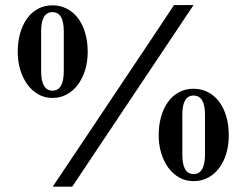

<svg xmlns="http://www.w3.org/2000/svg" viewBox="-20 -695 956 745"><path d="M139.6 -419.4Q139.6 -343.3 183.6 -343.3Q227.5 -343.3 227.5 -419.4V-573.7Q227.5 -647.9 183.6 -647.9Q139.6 -647.9 139.6 -573.7ZM687.5 -95.7Q687.5 -19.5 731 -19.5Q775.4 -19.5 775.4 -95.7V-250Q775.4 -324.2 731 -324.2Q687.5 -324.2 687.5 -250ZM184.6 29.3Q194.8 14.2 218.3 -21Q241.7 -56.2 273.7 -103.8Q305.7 -151.4 343.5 -208Q381.3 -264.6 420.4 -323.2Q459.5 -381.8 497.3 -438.2Q535.2 -494.6 566.9 -542.2Q598.6 -589.8 621.8 -625Q645 -660.2 655.3 -675.3H731Q720.7 -660.2 697.3 -625Q673.8 -589.8 642.1 -542.2Q610.4 -494.6 572.5 -438.2Q534.7 -381.8 495.6 -323.2Q456.5 -264.6 418.7 -208Q380.9 -151.4 349.1 -103.8Q317.4 -56.2 293.9 -21Q270.5 14.2 260.3 29.3ZM731 7.8Q700.2 7.8 675.3 -6.3Q650.4 -20.5 632.8 -44.7Q615.2 -68.8 605.5 -101.1Q595.7 -133.3 595.7 -169.9Q595.7 -209 605 -241.9Q614.3 -274.9 631.6 -299.1Q648.9 -323.2 674.1 -336.9Q699.2 -350.6 731 -350.6Q760.7 -350.6 785.6 -338.1Q810.5 -325.7 828.9 -302.2Q847.2 -278.8 857.4 -245.4Q867.7 -211.9 867.7 -169.9Q867.7 -132.3 858.2 -99.9Q848.6 -67.4 830.8 -43.5Q813 -19.5 787.8 -5.9Q762.7 7.8 731 7.8ZM183.6 -314.9Q153.3 -314.9 128.4 -329.1Q103.5 -343.3 85.9 -367.7Q68.4 -392.1 58.6 -424.3Q48.8 -456.5 48.8 -493.2Q48.8 -532.2 58.1 -565.4Q67.4 -598.6 84.7 -622.8Q102.1 -647 127 -660.6Q151.9 -674.3 183.6 -674.3Q212.9 -674.3 238 -661.9Q263.2 -649.4 281.5 -626Q299.8 -602.5 310.1 -568.8Q320.3 -535.2 320.3 -493.2Q320.3 -455.1 310.1 -422.4Q299.8 -389.6 281.7 -365.7Q263.7 -341.8 238.5 -328.4Q213.4 -314.9 183.6 -314.9Z"/></svg>

Font: XB Niloofar
Style: Bold
Weight: 700
Designer: Behnam
Foundry: Irmug
Version: Version 7.201 2008